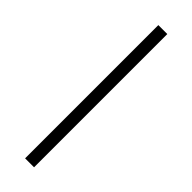

<svg xmlns="http://www.w3.org/2000/svg" viewBox="44 -227 485 485"><g transform="rotate(-45 287.0 16.0)"><path d="M49 32V0H525V32Z"/></g></svg>

Font: Encode Sans Semi Expanded Thin
Style: Regular
Weight: 250
Width: 6
Designer: Multiple Designers
Foundry: Impallari Type
Version: Version 2.000